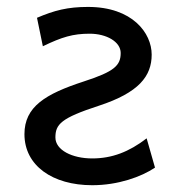

<svg xmlns="http://www.w3.org/2000/svg" viewBox="-20 -528 511 560"><path d="M105 -393.1C160.6 -419.9 192.4 -429.7 241.7 -429.7C290.5 -429.7 332 -406.2 332 -373.5C332 -336.9 313.5 -319.3 224.6 -290.5C112.3 -253.9 51.3 -216.8 51.3 -136.7C51.3 -44.9 133.3 12.2 249 12.2C324.2 12.2 392.1 -12.2 432.1 -39.1L407.7 -124.5C356.4 -85 306.6 -65.9 249 -65.9C190.4 -65.9 141.6 -90.3 141.6 -127C141.6 -165.5 157.7 -183.6 268.6 -219.7C384.8 -257.8 422.4 -305.7 422.4 -368.7C422.4 -431.6 366.2 -507.8 236.8 -507.8C177.2 -507.8 138.2 -497.6 87.9 -476.1Z"/></svg>

Font: Andika
Style: Regular
Weight: 400
Designer: Victor Gaultney, Annie Olsen, Julie Remington, Don Collingsworth, Eric Hays
Foundry: SIL International
Version: Version 1.000